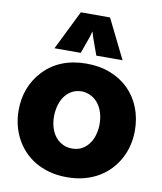

<svg xmlns="http://www.w3.org/2000/svg" viewBox="-106 -1096 1011 1196"><g transform="rotate(10 399.0 -497.5)"><path d="M307.1 -1011.2H491.7L614.7 -762.2H448.7L410.6 -868.7L398.9 -906.7L388.2 -868.7L350.1 -762.2H184.1ZM31.2 -342.8Q31.2 -491.7 126 -593.8Q227.1 -702.6 399.4 -702.6Q483.4 -702.6 551.3 -675.5Q619.1 -648.4 667 -600.6Q714.8 -552.7 740.7 -486.6Q766.6 -420.4 766.6 -342.8Q766.6 -295.9 755.9 -251Q745.1 -206.1 723.9 -166.3Q702.6 -126.5 671.4 -93Q640.1 -59.6 599.4 -35.4Q558.6 -11.2 508.5 2.2Q458.5 15.6 399.4 15.6Q338.9 15.6 288.3 2Q237.8 -11.7 196.8 -36.1Q155.8 -60.5 124.8 -94.2Q93.8 -127.9 73 -167.7Q52.2 -207.5 41.7 -252Q31.2 -296.4 31.2 -342.8ZM399.4 -166Q438 -166 465.1 -182.4Q492.2 -198.7 509.5 -224.4Q526.9 -250 534.9 -281.7Q543 -313.5 543 -343.8Q543 -383.3 533 -416.3Q522.9 -449.2 504.2 -473.4Q485.4 -497.6 458.7 -511.7Q432.1 -525.9 399.4 -527.3Q360.4 -526.4 333 -509.8Q305.7 -493.2 288.3 -467Q271 -440.9 262.9 -408.4Q254.9 -376 254.9 -343.8Q254.9 -305.7 264.9 -273.2Q274.9 -240.7 293.7 -217Q312.5 -193.4 339.4 -179.7Q366.2 -166 399.4 -166Z"/></g></svg>

Font: Paytone One
Style: Regular
Weight: 400
Designer: vernon adams
Foundry: vernon adams
Version: 1.000